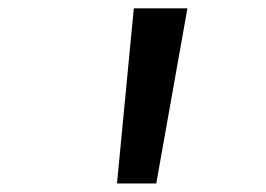

<svg xmlns="http://www.w3.org/2000/svg" viewBox="-20 -798 640 462"><path d="M261.5 -356.5 302 -778H431L356 -356.5Z"/></svg>

Font: Spline Sans Mono SemiBold
Style: Italic
Weight: 600
Italic angle: -4°
Monospace: yes
Version: Version 1.004